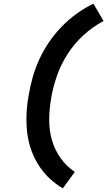

<svg xmlns="http://www.w3.org/2000/svg" viewBox="-20 -861 582 1042"><path d="M321 161Q281 138 247.5 106Q214 74 189 34.5Q164 -5 148.5 -49.5Q133 -94 127.5 -142Q122 -190 124 -240Q126 -290 135 -340Q143 -390 157 -440Q171 -490 193 -538Q215 -586 245 -630.5Q275 -675 313 -714.5Q351 -754 395 -786Q439 -818 487 -841L542 -747Q483 -716 432.5 -669.5Q382 -623 346 -566.5Q310 -510 288.5 -448Q267 -386 257 -324Q247 -266 247 -208.5Q247 -151 262.5 -98.5Q278 -46 309.5 -2Q341 42 386 72Z"/></svg>

Font: Iosevka SS04 Extrabold
Style: Italic
Weight: 800
Italic angle: -9°
Monospace: yes
Designer: Belleve Invis
Foundry: Belleve Invis
Version: Version 19.0.0; ttfautohint (v1.8.4)